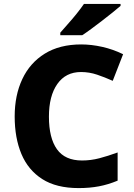

<svg xmlns="http://www.w3.org/2000/svg" viewBox="-20 -951 683 981"><path d="M394 -583Q316 -583 273 -522Q230 -461 230 -355Q230 -246 271 -188.5Q312 -131 399 -131Q444 -131 488 -142.5Q532 -154 581 -172V-28Q533 -8 485.5 1Q438 10 382 10Q268 10 196 -36Q124 -82 89.5 -164Q55 -246 55 -356Q55 -464 94 -547Q133 -630 209 -677Q285 -724 395 -724Q447 -724 502.5 -711.5Q558 -699 609 -674L556 -538Q516 -556 476 -569.5Q436 -583 394 -583ZM596 -921Q580 -907 555 -887Q530 -867 501.5 -845Q473 -823 446.5 -803.5Q420 -784 400 -771H288V-784Q304 -803 327 -828.5Q350 -854 372 -881.5Q394 -909 409 -931H596Z"/></svg>

Font: Noto Sans Sinhala ExtraBold
Style: Regular
Weight: 800
Designer: Jelle Bosma - Monotype Design Team
Foundry: Monotype Imaging Inc.
Version: Version 2.006; ttfautohint (v1.8.4.7-5d5b)